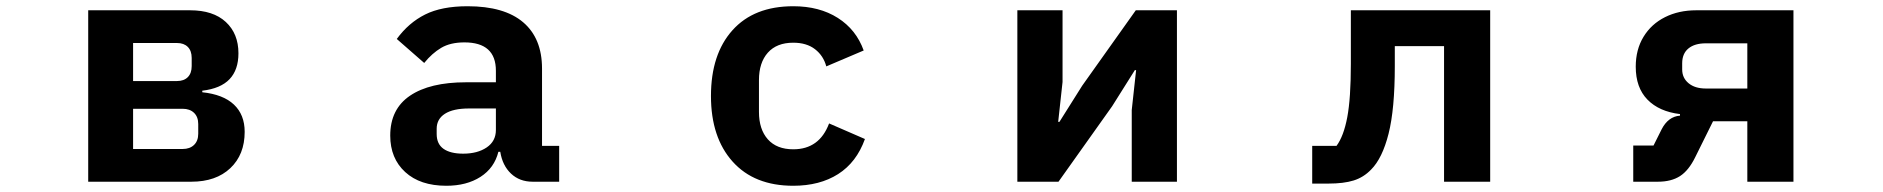

<svg xmlns="http://www.w3.org/2000/svg" viewBox="-20 -583 6040 616"><path d="M263 0V-550H590Q664 -550 704.5 -512.5Q745 -475 745 -412Q745 -359 716.5 -329Q688 -299 629 -292V-287Q696 -280 730.5 -247.5Q765 -215 765 -160Q765 -87 719 -43.5Q673 0 594 0ZM548 -323Q570 -323 582.5 -335.5Q595 -348 595 -371V-397Q595 -420 582.5 -432.5Q570 -445 548 -445H407V-323ZM566 -105Q589 -105 602.5 -118Q616 -131 616 -154V-185Q616 -208 602.5 -221Q589 -234 566 -234H407V-105Z M1232 -148Q1232 -233 1295.5 -276Q1359 -319 1475 -319H1571V-356Q1571 -447 1470 -447Q1425 -447 1395.5 -429.5Q1366 -412 1341 -381L1253 -458Q1291 -510 1344 -536.5Q1397 -563 1480 -563Q1598 -563 1658.5 -511.5Q1719 -460 1719 -363V-115H1774V0H1689Q1647 0 1619.5 -26Q1592 -52 1585 -96H1579Q1566 -44 1521.5 -15.5Q1477 13 1412 13Q1328 13 1280 -31Q1232 -75 1232 -148ZM1571 -166V-235H1485Q1434 -235 1407.5 -218Q1381 -201 1381 -170V-153Q1381 -121 1403 -105.5Q1425 -90 1466 -90Q1512 -90 1541.5 -110Q1571 -130 1571 -166Z M2261 -275Q2261 -409 2330 -486Q2399 -563 2525 -563Q2609 -563 2668 -525.5Q2727 -488 2751 -421L2631 -370Q2622 -404 2595 -425Q2568 -446 2525 -446Q2472 -446 2443.5 -414Q2415 -382 2415 -326V-224Q2415 -168 2443.5 -136Q2472 -104 2525 -104Q2609 -104 2640 -187L2755 -137Q2728 -62 2669 -24.5Q2610 13 2525 13Q2400 13 2330.5 -64.5Q2261 -142 2261 -275Z M3376 0H3244V-550H3389V-320L3375 -192H3379L3452 -308L3624 -550H3756V0H3611V-230L3625 -358H3621L3548 -242Z M4190 6V-115H4268Q4291 -146 4302.5 -207Q4314 -268 4314 -378V-550H4761V0H4613V-435H4455V-371Q4455 -233 4435 -154Q4415 -75 4379 -39Q4355 -14 4323 -4Q4291 6 4242 6Z M5220 0V-116H5285L5311 -168Q5332 -209 5370 -212V-217Q5303 -225 5265.5 -263.5Q5228 -302 5228 -369Q5228 -424 5253 -465Q5278 -506 5322 -528Q5366 -550 5422 -550H5734V0H5586V-194H5476L5419 -79Q5398 -36 5370 -18Q5342 0 5299 0ZM5586 -299V-444H5453Q5417 -444 5397 -427.5Q5377 -411 5377 -380V-360Q5377 -333 5397.5 -316Q5418 -299 5453 -299Z"/></svg>

Font: IBM Plex Sans JP
Style: Bold
Weight: 700
Designer: Mike Abbink; Paul van der Laan; Pieter van Rosmalen; Wujin Sim; Yejin Wi; Jinhee Kim; Boomi Park; Yona Kim; Kichan Ma
Foundry: Sandoll Inc.
Version: Version 1.001